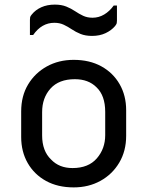

<svg xmlns="http://www.w3.org/2000/svg" viewBox="-20 -803 640 834"><path d="M300 -543Q369 -543 420 -515Q471 -487 499.5 -437.5Q528 -388 528 -324V-213Q528 -147 498 -96.5Q468 -46 416.5 -17.5Q365 11 300 11Q231 11 180 -17Q129 -45 100.5 -94.5Q72 -144 72 -208V-319Q72 -386 102 -436Q132 -486 183.5 -514.5Q235 -543 300 -543ZM305 -459Q236 -459 199.5 -418.5Q163 -378 163 -316V-215Q163 -147 202 -110Q237 -73 295 -73Q364 -73 400.5 -115Q437 -157 437 -216V-317Q437 -388 399 -424Q364 -459 305 -459ZM382 -726Q409 -726 432.5 -740Q456 -754 474 -779H488V-713Q488 -706 487 -702Q486 -698 480 -690Q464 -671 438.5 -659Q413 -647 380 -647Q351 -647 330 -655.5Q309 -664 292 -675.5Q275 -687 257 -695.5Q239 -704 216 -704Q161 -704 124 -651H110V-717Q110 -724 111 -728.5Q112 -733 118 -740Q134 -760 159.5 -771.5Q185 -783 218 -783Q247 -783 268 -774.5Q289 -766 306 -754.5Q323 -743 341 -734.5Q359 -726 382 -726Z"/></svg>

Font: Recursive Sn Lnr St
Style: Regular
Weight: 400
Version: Version 1.079;hotconv 1.0.112;makeotfexe 2.5.65598; ttfautoh